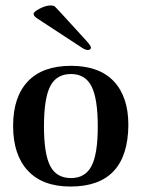

<svg xmlns="http://www.w3.org/2000/svg" viewBox="-20 -673 519 703"><path d="M238 10Q136 10 82 -48Q28 -106 28 -212Q28 -318 82 -375Q136 -432 240 -432Q343 -432 396.5 -375.5Q450 -319 450 -215Q448 10 238 10ZM240 -21Q292 -21 315 -65Q338 -109 338 -210Q338 -312 315 -357Q292 -402 240 -402Q187 -402 164 -357.5Q141 -313 141 -210Q141 -109 164 -65Q187 -21 240 -21ZM301 -490Q292 -490 279 -499L114 -607Q103 -615 103 -622Q103 -630 125.5 -641.5Q148 -653 165 -653Q176 -653 181 -649Q191 -639 201 -628L296 -524Q313 -505 313 -499Q313 -490 301 -490Z"/></svg>

Font: UnnaMedium
Style: Regular
Weight: 500
Designer: Jorge de Buen Unna
Foundry: Omnibus-Type
Version: Version 2.008;hotconv 1.0.109;makeotfexe 2.5.65596